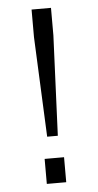

<svg xmlns="http://www.w3.org/2000/svg" viewBox="-50 -703 376 736"><g transform="rotate(-5 137.5 -335.5)"><path d="M158.2 -180.2H117.2L100.1 -564.9V-670.9H174.8V-564.9ZM100.1 0V-96.2H174.8V0Z"/></g></svg>

Font: Syncopate
Style: Regular
Weight: 400
Width: 7
Version: Version 001.001